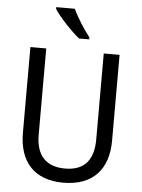

<svg xmlns="http://www.w3.org/2000/svg" viewBox="-62 -1058 778 1051"><g transform="rotate(5 327.0 -533.0)"><path d="M306 -1010H204V-1000C228 -961 299 -885 343 -850H399V-861C369 -898 327 -964 306 -1010ZM572 -308V-780H485V-307C485 -198 437 -134 329 -134C223 -134 169 -193 169 -306V-780H82V-309C82 -150 166 -56 325 -56C492 -56 572 -155 572 -308Z"/></g></svg>

Font: Noto Sans Malayalam UI SemiCondensed
Style: Regular
Weight: 400
Width: 4
Designer: Jelle Bosma - Monotype Design Team
Foundry: Monotype Imaging Inc.
Version: Version 2.104